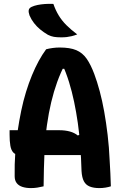

<svg xmlns="http://www.w3.org/2000/svg" viewBox="-20 -953 640 982"><path d="M29 -287H283Q313 -287 337 -280.5Q361 -274 378 -260L412 -275V-160H84Q61 -160 49 -172Q37 -184 33 -207.5Q29 -231 29 -264ZM203 0Q187 4 171 6.5Q155 9 138 9Q114 9 95 3Q76 -3 65.5 -16.5Q55 -30 55 -52Q54 -112 58 -169.5Q62 -227 70 -281.5Q78 -336 88.5 -386.5Q99 -437 113 -482.5Q127 -528 143.5 -568Q160 -608 178 -641Q196 -674 216 -701Q231 -705 249 -707.5Q267 -710 285 -710Q338 -710 370 -696.5Q402 -683 423 -653Q444 -623 462 -575Q477 -535 490 -486.5Q503 -438 513 -382Q523 -326 530.5 -263Q538 -200 541 -130Q543 -99 544.5 -66.5Q546 -34 547 0Q535 4 519.5 6.5Q504 9 488 9Q459 9 439 1Q419 -7 409 -26Q399 -45 397 -78Q395 -145 390.5 -206.5Q386 -268 378 -324Q370 -380 359 -432.5Q348 -485 333 -533.5Q318 -582 297 -628L335 -601H274L314 -628Q290 -582 272.5 -533.5Q255 -485 242 -430.5Q229 -376 220 -312.5Q211 -249 207.5 -172Q204 -95 203 0ZM253 -933Q264 -901 280 -874.5Q296 -848 319.5 -824.5Q343 -801 375 -777Q359 -771 346.5 -768Q334 -765 321.5 -763.5Q309 -762 293 -762Q271 -762 256 -764.5Q241 -767 225 -775Q203 -788 185.5 -802.5Q168 -817 154 -835Q140 -853 131 -874Q125 -891 127 -901.5Q129 -912 142 -918Q155 -924 172 -927.5Q189 -931 209.5 -932.5Q230 -934 253 -933Z"/></svg>

Font: Recursive Monospace Casual
Style: Bold
Weight: 700
Version: Version 1.047